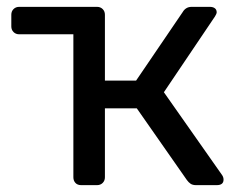

<svg xmlns="http://www.w3.org/2000/svg" viewBox="-20 -540 695 560"><path d="M628 -29Q632 -23 632 -16Q632 -8 627 -4Q622 0 612 0H552Q542 0 536 -4Q530 -8 525 -15L379 -224H286V-23Q286 -13 279.5 -6.5Q273 0 263 0H217Q206 0 200 -6.5Q194 -13 194 -23V-440H36Q26 -440 19.5 -446.5Q13 -453 13 -463V-497Q13 -507 19.5 -513.5Q26 -520 36 -520H263Q273 -520 279.5 -513.5Q286 -507 286 -497V-305H377L513 -505Q517 -512 523.5 -516Q530 -520 539 -520H592Q601 -520 606.5 -516Q612 -512 612 -504Q612 -502 610.5 -498.5Q609 -495 607 -492L458 -271Z"/></svg>

Font: DVN-Rubik
Style: Regular
Weight: 400
Designer: Hubert and Fischer
Foundry: Hubert & Fischer
Version: Version 2.102